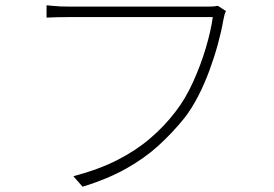

<svg xmlns="http://www.w3.org/2000/svg" viewBox="-20 -706 1040 730"><path d="M839 -664Q835 -656 833.5 -649.5Q832 -643 829 -629Q822 -588 808.5 -538.5Q795 -489 776 -437.5Q757 -386 733 -339.5Q709 -293 681 -257Q635 -200 581.5 -151.5Q528 -103 458 -64Q388 -25 294 4L259 -36Q354 -61 425 -97Q496 -133 550.5 -179.5Q605 -226 647 -281Q685 -330 714 -394Q743 -458 762.5 -523.5Q782 -589 789 -641Q775 -641 732.5 -641Q690 -641 632 -641Q574 -641 510.5 -641Q447 -641 389.5 -641Q332 -641 292 -641Q252 -641 241 -641Q215 -641 195.5 -640.5Q176 -640 157 -639V-686Q170 -685 183 -683.5Q196 -682 211 -681.5Q226 -681 242 -681Q251 -681 282 -681Q313 -681 359 -681Q405 -681 457.5 -681Q510 -681 562.5 -681Q615 -681 660 -681Q705 -681 735.5 -681Q766 -681 774 -681Q783 -681 791 -681.5Q799 -682 808 -684Z"/></svg>

Font: Noto Sans SC Thin ExtraLight
Style: Regular
Weight: 250
Version: Version 2.004-H2;hotconv 1.0.118;makeotfexe 2.5.65603